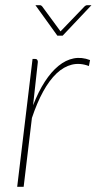

<svg xmlns="http://www.w3.org/2000/svg" viewBox="-20 -723 374 743"><path d="M46.5 0ZM46.5 0 106 -495H116Q121.5 -495 124 -491.5Q126.5 -488 126.5 -483.5L108 -315.5Q128.5 -368.5 153.5 -407Q178.5 -445.5 206.5 -468.2Q234.5 -491 265.2 -497Q296 -503 328.5 -490.5L324 -467.5Q289.5 -480.5 258 -472.8Q226.5 -465 198.8 -438.8Q171 -412.5 147 -368.8Q123 -325 103.5 -266.5L71.5 0ZM222.5 -585H202L117 -703H134Q137 -703 139.5 -701.5Q142 -700 143 -698.5L211 -606L214 -601.5L218.5 -606L307.5 -698.5Q312.5 -703 317 -703H334Z"/></svg>

Font: Lato Thin
Style: Italic
Weight: 200
Italic angle: -7°
Designer: Lukasz Dziedzic
Foundry: tyPoland Lukasz Dziedzic
Version: Version 2.007; 2014-02-27